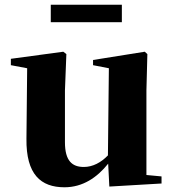

<svg xmlns="http://www.w3.org/2000/svg" viewBox="-20 -776 731 813"><path d="M195 -682H496V-756H195ZM443 14 664 1V-29L600 -35V-393L604 -547L593 -557L374 -522V-500L441 -487L437 -118C408 -88 373 -69 335 -69C286 -69 255 -94 255 -174V-393L261 -547L248 -557L26 -527V-500L95 -487L92 -189C90 -37 153 17 253 17C330 17 391 -24 438 -83Z"/></svg>

Font: GenKiMin2 TW H
Style: Regular
Weight: 900
Version: Version 2.100;PS 2.1;hotconv 16.6.51;makeotf.lib2.5.65220 DE